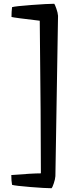

<svg xmlns="http://www.w3.org/2000/svg" viewBox="-20 -793 358 1019"><path d="M197 127Q197 -143 191 -683Q54 -699 41 -703Q41 -731 44 -755Q60 -760 147 -766.5Q234 -773 268 -773Q271 -770 279 -747.5Q287 -725 288 -709Q284 -430 274 142Q273 158 265.5 180Q258 202 254 206Q221 206 140.5 199.5Q60 193 44 188Q40 167 40 136Q152 127 197 127Z"/></svg>

Font: Inika
Style: Regular
Weight: 400
Designer: Constanza Artigas Preller
Foundry: Constanza Artigas Preller
Version: Version 1.001